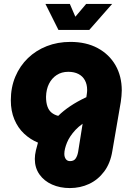

<svg xmlns="http://www.w3.org/2000/svg" viewBox="-20 -739 678 976"><path d="M335 217Q285 217 244.5 199Q204 181 180.5 147.5Q157 114 157 69Q157 49 162.5 25.5Q168 2 173 -14Q134 -30 102.5 -59.5Q71 -89 53 -132Q35 -175 35 -229Q35 -295 58 -349.5Q81 -404 122 -443.5Q163 -483 218 -504.5Q273 -526 338 -526Q418 -526 476.5 -494.5Q535 -463 567 -407.5Q599 -352 599 -279Q599 -266 597.5 -251Q596 -236 594 -221L551 29Q541 91 509.5 133Q478 175 433 196Q388 217 335 217ZM336 80Q355 80 364 67.5Q373 55 377 34L400 -110Q379 -95 364 -79Q349 -63 338 -46.5Q327 -30 320.5 -14Q314 2 310.5 16.5Q307 31 307 43Q307 59 314.5 69.5Q322 80 336 80ZM276 -150Q301 -175 336.5 -199Q372 -223 419 -245L421 -259Q422 -265 422.5 -271Q423 -277 423 -282Q423 -310 411.5 -331Q400 -352 378.5 -363Q357 -374 327 -374Q293 -374 268 -357.5Q243 -341 229 -313Q215 -285 214 -247Q214 -218 221 -198Q228 -178 242 -166.5Q256 -155 276 -150ZM277 -587 211 -719H335L363 -654L418 -719H550L434 -587Z"/></svg>

Font: MuseoModerno Thin ExtraBold
Style: Italic
Weight: 800
Italic angle: -9°
Version: Version 1.003